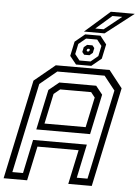

<svg xmlns="http://www.w3.org/2000/svg" viewBox="-83 -1098 828 1148"><g transform="rotate(5 331.0 -524.0)"><path d="M-17 0 110 -597 235 -700H558L639 -597L512 0H371L415 -206H168L124 0ZM31.8 -41.2H95.8L138.5 -243.5H461.2L418.5 -41.2H482.8L597.2 -580L531 -663.5H247.2L146.2 -580ZM198 -347H445L483.5 -528L459.5 -558.5H273.5L236.5 -528ZM152.2 -307.8 203.5 -549 265 -599.2H486.2L526.2 -549L475 -307.8ZM355 -715 316 -763.5 334.5 -850.5 394 -899.5H485.5L524 -850.5L505.5 -763.5L446.5 -715ZM373.2 -740.8H439.8L483.5 -777L496.5 -838.8L468 -874.8H401.5L357.8 -838.8L344.8 -777ZM398.2 -777.5 385.8 -793.2 392 -822.5 411 -837.8H443L455.2 -822.5L449 -793.2L430.2 -777.5ZM414.2 -799H422.8L427.5 -803.2L429.5 -811.2L426.2 -815.2H417.8L413 -811.2L411 -803.2ZM385 -915.5 535 -1047.5H678.5L508.5 -915.5ZM450.8 -939.5H501.2L605.5 -1023H546.5Z"/></g></svg>

Font: Tourney Thin
Style: Italic
Weight: 100
Italic angle: -12°
Designer: Tyler Finck
Foundry: Etcetera Type Co
Version: Version 1.015